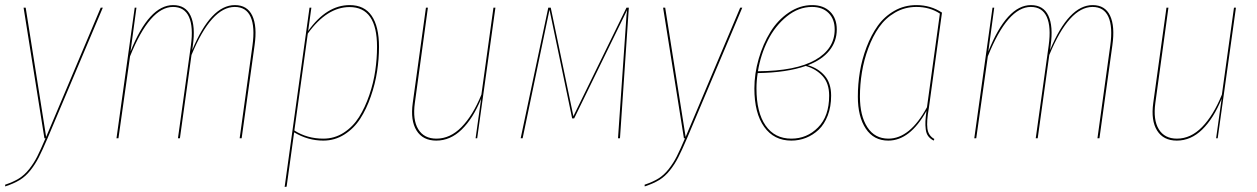

<svg xmlns="http://www.w3.org/2000/svg" viewBox="-31 -548 4982 761"><path d="M376.5 -517.6 157.2 0.5Q136.7 48.3 122.6 75.9Q108.4 103.5 89.4 127.4Q70.3 151.4 47.1 165.5Q23.9 179.7 -10.3 190.9L-10.7 184.1Q22.5 172.9 44.4 159.2Q66.4 145.5 85 121.8Q103.5 98.1 116.5 72.5Q129.4 46.9 149.4 0H145L62.5 -517.6H70.8L151.9 -5.4L368.2 -517.6Z M899.9 -527.8Q949.2 -527.8 969 -485.8Q988.8 -443.8 978 -368.2L926.8 0H918.9L969.7 -367.7Q980 -441.4 962.4 -481Q944.8 -520.5 899.4 -520.5Q806.6 -520.5 728 -330.1L682.1 0H674.3L725.6 -367.7Q735.8 -441.4 718 -481Q700.2 -520.5 654.8 -520.5Q563 -520.5 484.4 -324.7L438.5 0H430.7L502.9 -517.6H509.8L486.3 -343.8Q560.1 -527.8 655.3 -527.8Q704.6 -527.8 724.4 -485.8Q744.1 -443.8 733.4 -368.2L731 -349.6Q805.2 -527.8 899.9 -527.8Z M1097.2 192.9 1195.8 -517.6H1203.1L1190.4 -425.3Q1263.7 -527.8 1355 -527.8Q1413.1 -527.8 1442.1 -485.4Q1471.2 -442.9 1471.2 -362.3Q1471.2 -314.5 1463.6 -264.9Q1456.1 -215.3 1438.7 -165.5Q1421.4 -115.7 1396.7 -77.4Q1372.1 -39.1 1334 -14.9Q1295.9 9.3 1250.5 9.3Q1189.5 9.3 1134.8 -23.4L1105 191.9ZM1250.5 1.5Q1294.9 1.5 1331.5 -22.2Q1368.2 -45.9 1392.1 -84Q1416 -122.1 1432.6 -170.7Q1449.2 -219.2 1456.3 -267.6Q1463.4 -315.9 1463.4 -362.3Q1463.4 -520 1354.5 -520Q1265.1 -520 1189 -415L1135.7 -30.8Q1186.5 1.5 1250.5 1.5Z M1698.2 9.3Q1645 9.3 1620.1 -30.5Q1595.2 -70.3 1605 -140.1L1657.2 -517.6H1665L1613.3 -140.1Q1604 -73.2 1626.7 -35.9Q1649.4 1.5 1698.7 1.5Q1753.4 1.5 1798.3 -44.4Q1843.3 -90.3 1877 -172.9L1924.8 -517.6H1932.6L1860.4 0H1854L1876 -156.7Q1843.8 -78.1 1798.8 -34.4Q1753.9 9.3 1698.2 9.3Z M2461.4 -517.6 2426.3 0H2418.5L2449.7 -451.2Q2452.1 -494.1 2454.6 -508.3L2244.6 -78.6H2236.8L2147 -509.3Q2146.5 -507.3 2135.3 -453.6L2040.5 0H2032.7L2142.1 -517.6H2151.9L2241.7 -87.4L2452.1 -517.6Z M2911.1 -517.6 2691.9 0.5Q2671.4 48.3 2657.2 75.9Q2643.1 103.5 2624 127.4Q2605 151.4 2581.8 165.5Q2558.6 179.7 2524.4 190.9L2523.9 184.1Q2557.1 172.9 2579.1 159.2Q2601.1 145.5 2619.6 121.8Q2638.2 98.1 2651.1 72.5Q2664.1 46.9 2684.1 0H2679.7L2597.2 -517.6H2605.5L2686.5 -5.4L2902.8 -517.6Z M3188 -527.8Q3232.9 -527.8 3259.3 -501.7Q3285.6 -475.6 3285.6 -431.2Q3285.6 -383.8 3256.3 -347.4Q3227.1 -311 3170.9 -289.6Q3211.9 -277.8 3237.5 -248.3Q3263.2 -218.8 3263.2 -168.9Q3263.2 -125 3249.8 -90.1Q3236.3 -55.2 3213.9 -33.9Q3191.4 -12.7 3163.8 -1.7Q3136.2 9.3 3105.5 9.3Q3036.6 9.3 2997.8 -45.2Q2959 -99.6 2959 -197.3Q2959 -255.9 2976.1 -314.9Q2993.2 -374 3022.5 -421.4Q3051.8 -468.8 3095.5 -498.3Q3139.2 -527.8 3188 -527.8ZM3187.5 -520.5Q3134.3 -520.5 3087.9 -483.2Q3041.5 -445.8 3012.7 -388.7Q2983.9 -331.5 2973.1 -265.6Q3123.5 -266.6 3200.4 -310.5Q3277.3 -354.5 3277.3 -431.2Q3277.3 -472.2 3253.2 -496.3Q3229 -520.5 3187.5 -520.5ZM3162.6 -286.6Q3088.4 -260.3 2972.2 -258.3Q2967.3 -227.5 2967.3 -197.3Q2967.3 -102.5 3003.4 -50.5Q3039.6 1.5 3105.5 1.5Q3167.5 1.5 3211.4 -43Q3255.4 -87.4 3255.4 -168.9Q3255.4 -217.8 3229.5 -246.3Q3203.6 -274.9 3162.6 -286.6Z M3601.1 -527.8Q3657.7 -527.8 3702.6 -498L3650.4 -118.7Q3641.1 -67.4 3644.8 -38.8Q3648.4 -10.3 3672.4 2.9L3669.4 9.3Q3655.8 2 3647.9 -8.5Q3640.1 -19 3638.2 -35.6Q3636.2 -52.2 3637 -67.4Q3637.7 -82.5 3641.1 -108.4Q3575.7 9.3 3489.7 9.3Q3432.1 9.3 3400.6 -38.1Q3369.1 -85.4 3369.1 -165Q3369.1 -214.4 3377.2 -263.7Q3385.3 -313 3403.6 -361.1Q3421.9 -409.2 3448 -445.8Q3474.1 -482.4 3513.7 -505.1Q3553.2 -527.8 3601.1 -527.8ZM3601.1 -520.5Q3555.2 -520.5 3516.8 -498.3Q3478.5 -476.1 3453.4 -440.2Q3428.2 -404.3 3410.6 -357.2Q3393.1 -310.1 3385.3 -261.7Q3377.4 -213.4 3377.4 -165.5Q3377.4 -89.4 3406.7 -43.9Q3436 1.5 3490.2 1.5Q3575.7 1.5 3643.1 -123L3694.3 -494.1Q3654.3 -520.5 3601.1 -520.5Z M4299.8 -527.8Q4349.1 -527.8 4368.9 -485.8Q4388.7 -443.8 4377.9 -368.2L4326.7 0H4318.8L4369.6 -367.7Q4379.9 -441.4 4362.3 -481Q4344.7 -520.5 4299.3 -520.5Q4206.5 -520.5 4127.9 -330.1L4082 0H4074.2L4125.5 -367.7Q4135.7 -441.4 4117.9 -481Q4100.1 -520.5 4054.7 -520.5Q3962.9 -520.5 3884.3 -324.7L3838.4 0H3830.6L3902.8 -517.6H3909.7L3886.2 -343.8Q3960 -527.8 4055.2 -527.8Q4104.5 -527.8 4124.3 -485.8Q4144 -443.8 4133.3 -368.2L4130.9 -349.6Q4205.1 -527.8 4299.8 -527.8Z M4633.3 9.3Q4580.1 9.3 4555.2 -30.5Q4530.3 -70.3 4540 -140.1L4592.3 -517.6H4600.1L4548.3 -140.1Q4539.1 -73.2 4561.8 -35.9Q4584.5 1.5 4633.8 1.5Q4688.5 1.5 4733.4 -44.4Q4778.3 -90.3 4812 -172.9L4859.9 -517.6H4867.7L4795.4 0H4789.1L4811 -156.7Q4778.8 -78.1 4733.9 -34.4Q4689 9.3 4633.3 9.3Z"/></svg>

Font: Fira Sans Compressed Eight
Style: Italic
Weight: 100
Width: 3
Italic angle: -8°
Designer: Carrois Corporate & Edenspiekermann AG
Foundry: Carrois Corporate GbR & Edenspiekermann AG
Version: Version 4.203;PS 004.203;hotconv 1.0.88;makeotf.lib2.5.64775